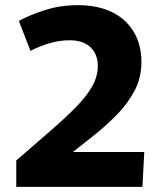

<svg xmlns="http://www.w3.org/2000/svg" viewBox="-20 -724 630 744"><path d="M43 -102Q115 -165 173 -215Q231 -265 273 -307.5Q315 -350 337 -389Q359 -428 359 -468Q359 -499 346 -521.5Q333 -544 309 -556Q285 -568 250 -568Q211 -568 172 -556.5Q133 -545 98 -527L53 -643Q95 -666 154.5 -685Q214 -704 282 -704Q358 -704 413 -677.5Q468 -651 498 -601Q528 -551 528 -484Q528 -422 501 -371.5Q474 -321 430 -276.5Q386 -232 334 -191.5Q282 -151 233 -111L206 -135H539L532 0H43Z"/></svg>

Font: Murecho Thin
Style: Bold
Weight: 700
Version: Version 1.010